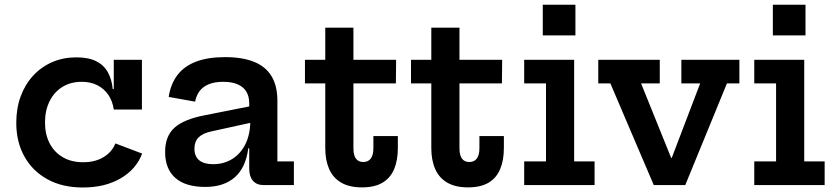

<svg xmlns="http://www.w3.org/2000/svg" viewBox="-20 -802 3618 832"><path d="M339 10.5Q250.5 10.5 185.8 -25Q121 -60.5 85.8 -123.8Q50.5 -187 50.5 -269.5Q50.5 -332.5 69.5 -384.2Q88.5 -436 123.5 -474Q158.5 -512 206.2 -532.8Q254 -553.5 311 -553.5Q363.5 -553.5 396.8 -536.8Q430 -520 447.2 -489.2Q464.5 -458.5 468.5 -416H496L473 -327.5Q468 -363.5 449.8 -390.5Q431.5 -417.5 402.2 -432.5Q373 -447.5 334 -447.5Q286 -447.5 250.2 -425.2Q214.5 -403 194.8 -363.2Q175 -323.5 175 -271Q175 -220 195 -181.2Q215 -142.5 252 -120.8Q289 -99 340.5 -99Q392 -99 428.5 -121Q465 -143 480 -180.5L596 -136.5Q570 -68 502.2 -28.8Q434.5 10.5 339 10.5ZM473 -327.5V-543H595V-327.5Z M1122.5 0Q1092.5 0 1076.2 -18.5Q1060 -37 1060 -71V-196.5L1070 -216.5L1064.5 -277.5L1060 -312.5V-353.5Q1060 -385 1047 -405.8Q1034 -426.5 1008.8 -437Q983.5 -447.5 947.5 -447.5Q895.5 -447.5 864.8 -426.2Q834 -405 825.5 -361.5L711 -382Q719.5 -438.5 749 -477Q778.5 -515.5 829.8 -535Q881 -554.5 955.5 -554.5Q1030 -554.5 1080.5 -534.2Q1131 -514 1156.5 -472Q1182 -430 1182 -365.5V-102.5H1253.5V0ZM869.5 8Q784 8 739.8 -31Q695.5 -70 695.5 -143.5Q695.5 -212 736 -248.5Q776.5 -285 867 -302.5L1089 -346.5V-275L895.5 -232.5Q858 -224.5 840.2 -206.2Q822.5 -188 822.5 -158Q822.5 -124.5 843.2 -107.5Q864 -90.5 903 -90.5Q950.5 -90.5 987 -113.5Q1023.5 -136.5 1044 -178.5Q1064.5 -220.5 1064.5 -277.5L1090 -159.5H1056Q1045 -75.5 997.5 -33.8Q950 8 869.5 8Z M1511.5 -160Q1511.5 -129.5 1522.2 -114.8Q1533 -100 1554 -100Q1575.5 -100 1586.8 -115Q1598 -130 1598 -160V-212.5H1704V-161Q1704 -107 1687.8 -68.8Q1671.5 -30.5 1637.2 -10.2Q1603 10 1548.5 10Q1493.5 10 1458.2 -10.8Q1423 -31.5 1406.2 -69.8Q1389.5 -108 1389.5 -160V-440.5H1301.5V-543H1389.5V-682H1511.5V-543H1696.5L1695.5 -440.5H1511.5Z M1971 -160Q1971 -129.5 1981.8 -114.8Q1992.5 -100 2013.5 -100Q2035 -100 2046.2 -115Q2057.5 -130 2057.5 -160V-212.5H2163.5V-161Q2163.5 -107 2147.2 -68.8Q2131 -30.5 2096.8 -10.2Q2062.5 10 2008 10Q1953 10 1917.8 -10.8Q1882.5 -31.5 1865.8 -69.8Q1849 -108 1849 -160V-440.5H1761V-543H1849V-682H1971V-543H2156L2155 -440.5H1971Z M2468 -102.5H2556.5V0H2251.5V-102.5H2346V-440.5H2251.5V-543H2468ZM2332 -781.5H2473.5V-648.5H2332Z M2932.5 -543H3184V-440.5H3130L2949.5 0H2813L2625 -440.5H2572.5V-543H2839V-440.5H2758L2936 0L2840 -118H2932L2846 0L3014 -440.5H2932.5Z M3465 -102.5H3553.5V0H3248.5V-102.5H3343V-440.5H3248.5V-543H3465ZM3329 -781.5H3470.5V-648.5H3329Z"/></svg>

Font: Hepta Slab ExtraLight SemiBold
Style: Regular
Weight: 600
Version: Version 1.102